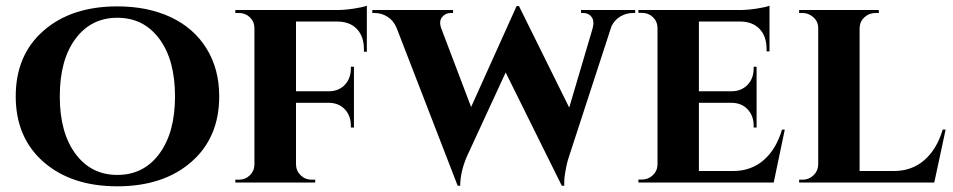

<svg xmlns="http://www.w3.org/2000/svg" viewBox="-20 -635 3314 668"><path d="M388.2 -612.8Q494.1 -612.8 574.2 -575.2Q654.3 -537.6 698.5 -466.3Q742.7 -395 742.7 -299.8Q742.7 -156.2 645.5 -71.5Q548.3 13.2 388.2 13.2Q228.5 13.2 131.6 -71.5Q34.7 -156.2 34.7 -299.8Q34.7 -443.8 131.6 -528.3Q228.5 -612.8 388.2 -612.8ZM388.2 -26.4Q480 -26.4 534.4 -100.1Q588.9 -173.8 588.9 -299.8Q588.9 -426.3 534.4 -499.8Q480 -573.2 388.2 -573.2Q296.9 -573.2 242.4 -499.8Q188 -426.3 188 -299.8Q188 -173.8 242.4 -100.1Q296.9 -26.4 388.2 -26.4Z M1256.3 -615.2V-455.1H1246.1V-464.4Q1246.1 -508.3 1221.9 -533.9Q1197.8 -559.6 1153.8 -560.1H1009.8V-317.4H1124.5Q1159.2 -317.9 1179.9 -340.1Q1200.7 -362.3 1200.7 -396.5V-402.8H1211.4V-191.4H1200.7V-198.2Q1200.7 -231.9 1180.2 -254.2Q1159.7 -276.4 1125.5 -277.3H1009.8V-63Q1010.3 -40.5 1026.1 -25.1Q1042 -9.8 1064.9 -9.8H1076.7V0H798.8V-9.8H811Q833.5 -9.8 849.1 -24.9Q864.7 -40 865.2 -62.5V-537.6Q864.7 -560.1 849.1 -575Q833.5 -589.8 811 -589.8H798.8V-600.1H1151.9Q1178.7 -600.1 1210.9 -605Q1243.2 -609.9 1256.3 -615.2Z M2001.5 -600.1H2189.9V-589.8H2182.1Q2159.2 -589.8 2138.7 -577.9Q2118.2 -565.9 2107.4 -543.5L1959.5 -89.8Q1957.5 -83.5 1954.3 -72.8Q1951.2 -62 1946.5 -35.2Q1941.9 -8.3 1943.4 11.2H1934.6L1739.3 -382.8L1604 -89.8Q1581.5 -37.1 1581.1 11.2H1572.3L1359.4 -539.1Q1348.6 -564 1327.9 -576.9Q1307.1 -589.8 1283.2 -589.8H1275.4V-600.1H1556.2V-589.8H1547.9Q1529.3 -589.8 1517.8 -575.2Q1506.3 -560.5 1515.6 -535.2L1619.1 -262.7L1777.3 -613.8H1785.6L1960.4 -260.7L2041.5 -535.2Q2048.8 -561 2038.6 -575.4Q2028.3 -589.8 2009.3 -589.8H2001.5Z M2710.4 -184.1 2671.9 0H2669.4H2201.2V-10.3H2213.4Q2235.4 -10.3 2251.2 -25.4Q2267.1 -40.5 2267.6 -62.5V-538.1Q2267.1 -560.5 2251.5 -575.4Q2235.8 -590.3 2213.4 -590.3H2201.2V-600.1H2553.2Q2580.1 -600.1 2612.3 -605Q2644.5 -609.9 2657.2 -615.2V-456.1H2647V-465.3Q2647 -508.8 2622.8 -534.2Q2598.6 -559.6 2555.7 -560.1H2411.6V-317.4H2525.4Q2560.1 -317.9 2581.1 -340.1Q2602.1 -362.3 2602.1 -396.5V-402.8H2612.3V-191.4H2602.1V-198.2Q2602.1 -231.9 2581.5 -254.2Q2561 -276.4 2526.9 -277.3H2411.6V-40H2532.2Q2594.2 -40.5 2637.5 -78.4Q2680.7 -116.2 2700.7 -184.1Z M3270 -184.1 3230.5 0H2760.3V-9.8H2772.5Q2794.4 -9.8 2810.3 -25.1Q2826.2 -40.5 2826.7 -62.5V-537.1Q2826.7 -559.6 2810.3 -574.7Q2793.9 -589.8 2771.5 -589.8H2760.3V-600.1H3037.6V-589.8H3026.4Q3003.4 -589.8 2987.3 -574.7Q2971.2 -559.6 2970.7 -537.1V-40H3091.3Q3153.3 -40.5 3196.5 -78.4Q3239.7 -116.2 3259.8 -184.1Z"/></svg>

Font: Cinzel Bold
Style: Regular
Weight: 700
Designer: Natanael Gama
Version: Version 1.001;PS 001.001;hotconv 1.0.56;makeotf.lib2.0.21325